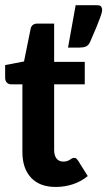

<svg xmlns="http://www.w3.org/2000/svg" viewBox="-23 -723 419 750"><path d="M0 0ZM194.8 7.3Q131.8 7.3 98.1 -29.1Q64.5 -65.4 64.5 -128.9V-393.6H20.5Q10.7 -393.6 3.9 -400.1Q-2.9 -406.7 -2.9 -419.4V-468.8L70.8 -482.9L96.7 -610.8Q101.1 -630.9 124 -630.9H188.5V-481.4H308.1V-393.6H188.5V-137.2Q188.5 -115.7 197.8 -103.8Q207 -91.8 224.1 -91.8Q233.4 -91.8 239.5 -94Q245.6 -96.2 250 -99.1Q254.4 -102.1 258.1 -104.2Q261.7 -106.4 266.1 -106.4Q271.5 -106.4 274.9 -103.8Q278.3 -101.1 282.2 -95.2L319.8 -35.2Q294.4 -14.2 262 -3.4Q229.5 7.3 194.8 7.3ZM356 -702.6Q369.6 -702.6 372.8 -696.3Q376 -689.9 376 -684.6Q376 -680.2 374.3 -673.1Q372.6 -666 367.4 -652.1Q362.3 -638.2 353.3 -616Q344.2 -593.8 329.1 -559.6Q322.8 -545.4 312.5 -541.3Q302.2 -537.1 286.6 -537.1H242.7L272.5 -702.6Z"/></svg>

Font: Carlito
Style: Bold
Weight: 700
Designer: Lukasz Dziedzic
Foundry: tyPoland Lukasz Dziedzic
Version: Version 1.104